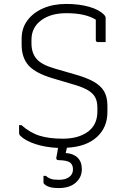

<svg xmlns="http://www.w3.org/2000/svg" viewBox="-20 -736 640 976"><path d="M396 124Q396 165 365 192.5Q334 220 278 220Q239 220 220 210Q201 200 201 192V158H213Q224 168 238 173Q252 178 280 178Q312 178 331.5 164Q351 150 351 125Q351 102 336.5 90.5Q322 79 277 78Q266 78 266 67Q269 53 271 40.5Q273 28 275 16Q210 13 159 -4Q108 -21 83 -46Q77 -52 77 -61V-100H89Q133 -61 181.5 -46Q230 -31 299 -31Q379 -31 427 -66.5Q475 -102 475 -169V-189Q475 -221 463.5 -242Q452 -263 425 -278.5Q398 -294 349 -308L251 -337Q162 -363 126 -402.5Q90 -442 90 -509V-539Q90 -593 119.5 -632.5Q149 -672 200 -694Q251 -716 317 -716Q382 -716 433 -701.5Q484 -687 509 -661Q517 -653 517 -645V-522H478Q467 -522 467 -533V-636Q414 -669 317 -669Q238 -669 189 -632.5Q140 -596 140 -534V-515Q140 -468 165 -437.5Q190 -407 260 -387L357 -359Q418 -342 455 -321.5Q492 -301 509 -272Q526 -243 526 -198V-166Q526 -88 472 -39Q418 10 320 15Q318 23 317 29L314 42Q352 44 374 65Q396 86 396 124Z"/></svg>

Font: Recursive Sn Lnr St Lt
Style: Regular
Weight: 300
Version: Version 1.079;hotconv 1.0.112;makeotfexe 2.5.65598; ttfautoh